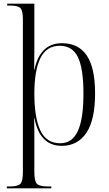

<svg xmlns="http://www.w3.org/2000/svg" viewBox="-20 -780 589 1040"><path d="M17 240V230H33Q76 230 90 216Q104 202 104 153V-675Q104 -723 90 -736.5Q76 -750 33 -750H19V-760H166V-568Q166 -538 166 -494.5Q166 -451 165 -403H167Q180 -470 217 -508Q254 -546 315 -546Q405 -546 450 -479.5Q495 -413 495 -274Q495 -130 447.5 -60Q400 10 315 10Q195 10 167 -139H165Q166 -114 166 -78Q166 -42 166 -6V151Q166 201 180 215.5Q194 230 239 230H258V240ZM306 -4Q371 -4 401.5 -70Q432 -136 432 -273Q432 -409 402 -470.5Q372 -532 304 -532Q231 -532 198.5 -464.5Q166 -397 166 -273Q166 -143 198.5 -73.5Q231 -4 306 -4Z"/></svg>

Font: Noto Serif Display SemiCondensed Light
Style: Regular
Weight: 300
Width: 4
Designer: Monotype Design Team
Foundry: Monotype Imaging Inc.
Version: Version 2.009